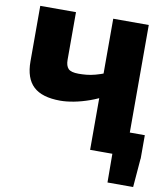

<svg xmlns="http://www.w3.org/2000/svg" viewBox="-91 -767 873 995"><g transform="rotate(10 345.5 -269.5)"><path d="M227 -224Q131 -224 85.5 -266.5Q40 -309 40 -398V-690H228V-439Q228 -408 242 -393Q256 -378 297 -378Q316 -378 337.5 -380Q359 -382 383.5 -388.5Q408 -395 439 -407L459 -290Q422 -269 380 -254Q338 -239 298.5 -231.5Q259 -224 227 -224ZM542 151 541 -7H690L677 151ZM471 0V-124H690V0ZM424 0V-690H611V0Z"/></g></svg>

Font: Exo 2 ExtraBold
Style: Regular
Weight: 800
Designer: Natanael Gama
Foundry: Natanael Gama
Version: Version 2.010